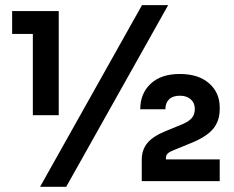

<svg xmlns="http://www.w3.org/2000/svg" viewBox="-20 -700 906 742"><path d="M235.8 22H134.8L528.8 -680.2H629.9ZM207 -254.9H106.9V-568.8H26.9V-657.2H207ZM829.1 0H527.8V-82Q527.8 -120.6 549.1 -146.7Q570.3 -172.9 619.1 -192.9L683.1 -219.2Q709 -230 720.9 -243.4Q732.9 -256.8 732.9 -279.8Q732.9 -301.8 717.5 -315.9Q702.1 -330.1 674.8 -330.1Q647.9 -330.1 633.5 -316.2Q619.1 -302.2 619.1 -277.8H522Q522 -338.4 562 -376.2Q602.1 -414.1 674.8 -414.1Q747.1 -414.1 788.1 -377.9Q829.1 -341.8 829.1 -285.2V-278.8Q829.1 -233.4 804.4 -202.9Q779.8 -172.4 720.2 -147.9L654.8 -121.1Q637.2 -114.7 629.2 -107.7Q621.1 -100.6 621.1 -88.9V-84H829.1Z"/></svg>

Font: Sora SemiBold
Style: Regular
Weight: 600
Designer: Jonathan Barnbrook, Julián Moncada
Foundry: Barnbrook Fonts
Version: Version 2.000